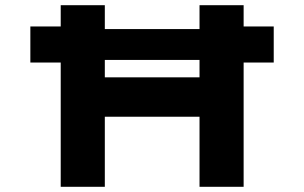

<svg xmlns="http://www.w3.org/2000/svg" viewBox="-20 -720 1171 740"><path d="M97 -479V-618H245L322 -608H806L890 -618H1035V-479H886L818 -489H312L248 -479ZM749 0V-700H919V0ZM214 0V-700H384V0ZM281 -270 282 -422H840V-270Z"/></svg>

Font: Lexend Peta
Style: Bold
Weight: 700
Designer: Bonnie Shaver-Troup, Thomas Jockin
Foundry: Lexend
Version: Version 1.007